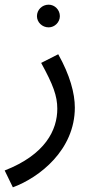

<svg xmlns="http://www.w3.org/2000/svg" viewBox="-46 -571 399 821"><path d="M162 -454C188 -454 210 -476 210 -502C210 -529 188 -551 162 -551C134 -551 112 -529 112 -502C112 -476 134 -454 162 -454ZM9 230C123 188 274 70 274 -111C274 -172 253 -250 203 -339L130 -302C181 -209 199 -161 199 -106C199 -15 148 90 -26 158Z"/></svg>

Font: Noto Sans Arabic UI SmCn
Style: Regular
Weight: 400
Width: 4
Designer: Monotype Design Team, Nadine Chahine and Nizar Qandah
Foundry: Monotype Imaging Inc.
Version: Version 2.010